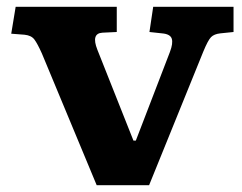

<svg xmlns="http://www.w3.org/2000/svg" viewBox="-20 -544 711 564"><path d="M264 0 103 -387Q90 -416 81 -428Q72 -440 52 -442L13 -445L26 -524H323V-450L281 -448Q247 -446 266 -398L372 -131H379L479 -391Q489 -417 484.5 -430.5Q480 -444 456 -446L419 -450L430 -524H666V-450L627 -446Q609 -444 600 -435Q591 -426 577 -392L418 0Z"/></svg>

Font: Literata 7pt
Style: Bold
Weight: 700
Designer: Latin by Veronika Burian and Jose Scaglione. Greek by Irene Vlachou. Cyrillic by Vera Evstafieva.
Foundry: TypeTogether
Version: Version 3.002